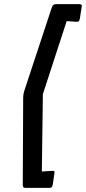

<svg xmlns="http://www.w3.org/2000/svg" viewBox="-20 -766 419 936"><path d="M365 -746Q379 -746 379 -738Q379 -735 378 -731L369 -674Q367 -665 363.5 -662Q360 -659 350 -660L305 -663L189 -307L184 70L232 67Q242 66 244.5 69Q247 72 245 81L237 135Q235 144 231.5 147Q228 150 218 150H107Q97 150 94 147Q91 144 91 134L93 -291Q93 -305 98 -322L233 -731Q238 -746 254 -746Z"/></svg>

Font: Crete Round
Style: Italic
Weight: 400
Designer: Veronika Burian
Foundry: TypeTogether
Version: Version 1.001; ttfautohint (v1.6)